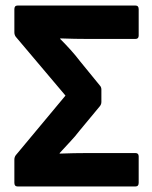

<svg xmlns="http://www.w3.org/2000/svg" viewBox="-20 -675 550 695"><path d="M44 0Q32 0 32 -13V-97Q32 -106 37 -113L217 -329L37 -542Q32 -549 32 -558V-642Q32 -655 44 -655H470Q482 -655 482 -642V-546Q482 -534 470 -534H302Q279 -534 251 -534.5Q223 -535 198 -536V-534Q218 -514 236 -494Q254 -474 270 -453L341 -366Q347 -360 347 -351V-306Q347 -297 341 -290L268 -202Q252 -181 233 -161Q214 -141 196 -121V-119Q219 -120 248 -120.5Q277 -121 300 -121H470Q482 -121 482 -109V-13Q482 0 470 0Z"/></svg>

Font: Sofia Sans Semi Condensed ExtraBold
Style: Regular
Weight: 800
Designer: Botio Nikoltchev, Ani Petrova
Foundry: lettersoup
Version: Version 4.100